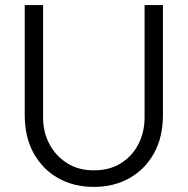

<svg xmlns="http://www.w3.org/2000/svg" viewBox="-20 -720 736 753"><path d="M348 13Q269 13 208 -21.5Q147 -56 112 -119Q77 -182 77 -269V-700H149V-259Q149 -202 173.5 -155.5Q198 -109 242.5 -80.5Q287 -52 348 -52Q410 -52 454.5 -80Q499 -108 523 -155Q547 -202 547 -259V-700H619V-269Q619 -182 584 -119Q549 -56 488 -21.5Q427 13 348 13Z"/></svg>

Font: MuseoModerno Thin Light
Style: Regular
Weight: 300
Version: Version 1.003